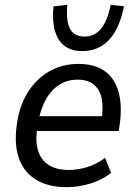

<svg xmlns="http://www.w3.org/2000/svg" viewBox="-20 -764 559 793"><path d="M256 9Q180 9 130 -21Q80 -51 59 -108Q38 -165 49 -246Q59 -324 93.5 -380.5Q128 -437 182 -468.5Q236 -500 304 -500Q372 -500 413 -470Q454 -440 469.5 -385Q485 -330 475 -254L470 -223H117L126 -284H417L399 -267Q408 -323 399.5 -359.5Q391 -396 366.5 -415.5Q342 -435 300 -435Q258 -435 225 -414Q192 -393 170.5 -355Q149 -317 139 -265L135 -241Q125 -182 137 -142.5Q149 -103 181.5 -82.5Q214 -62 264 -62Q302 -62 340.5 -74Q379 -86 414 -112L439 -50Q401 -20 352 -5.5Q303 9 256 9ZM320 -553Q275 -553 246.5 -574.5Q218 -596 206.5 -638Q195 -680 201 -738L258 -744Q252 -678 269 -645.5Q286 -613 329 -613Q371 -613 397.5 -645.5Q424 -678 437 -744L492 -738Q481 -680 458 -638Q435 -596 400 -574.5Q365 -553 320 -553Z"/></svg>

Font: Nunito Sans 10pt SemiCondensed Medium
Style: Italic
Weight: 500
Width: 4
Italic angle: -9°
Designer: Vernon Adams
Foundry: Vernon Adams
Version: Version 3.101;gftools[0.9.27]